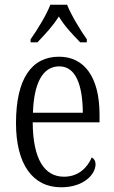

<svg xmlns="http://www.w3.org/2000/svg" viewBox="-20 -786 485 816"><path d="M110 -619V-606H139C172 -641 204 -674 230 -716C255 -674 287 -641 321 -606H349V-619C322 -657 283 -721 265 -766H194C177 -721 137 -657 110 -619ZM240 10C338 10 386 -47 386 -87C386 -103 379 -112 370 -117C351 -73 313 -35 252 -35C169 -35 120 -109 119 -266H403V-299C403 -456 340 -545 231 -545C114 -545 48 -451 48 -263C48 -89 118 10 240 10ZM332 -307H120C124 -430 160 -504 232 -504C302 -504 331 -425 332 -307Z"/></svg>

Font: Noto Serif Armenian Condensed Light
Style: Regular
Weight: 300
Width: 3
Designer: Monotype Design Team
Foundry: Monotype Imaging Inc.
Version: Version 2.008